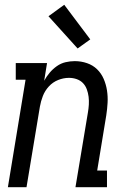

<svg xmlns="http://www.w3.org/2000/svg" viewBox="-20 -784 540 804"><path d="M13 0 87 -450H46V-520H177L165 -446Q175 -464 188 -479.5Q201 -495 218 -507Q235 -519 254.5 -523.5Q274 -528 293 -528Q320 -528 344.5 -519.5Q369 -511 386.5 -494Q404 -477 414 -454Q424 -431 428 -405.5Q432 -380 430.5 -353.5Q429 -327 425 -301L387 -70H428V0H296L348 -312Q351 -329 352 -346Q353 -363 351 -379Q349 -395 343.5 -410Q338 -425 327.5 -436Q317 -447 301.5 -452.5Q286 -458 269 -458Q246 -458 223.5 -449Q201 -440 184.5 -422Q168 -404 159.5 -382Q151 -360 147 -337L91 0ZM305 -581 183 -716 249 -764 358 -619Z"/></svg>

Font: Iosevka Gothic
Style: Italic
Weight: 400
Italic angle: -9°
Monospace: yes
Designer: Belleve Invis
Foundry: Belleve Invis
Version: Version 15.5.1; ttfautohint (v1.8.4)